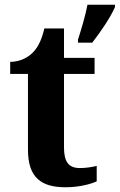

<svg xmlns="http://www.w3.org/2000/svg" viewBox="-20 -780 505 810"><path d="M309 -613V-600H369C403 -643 447 -708 465 -750V-760H349C341 -716 322 -653 309 -613ZM256 10C318 10 367 -5 388 -15V-80C367 -75 342 -71 317 -71C269 -71 250 -98 250 -158V-468H379V-536H250V-660H167C157 -615 141 -582 121 -561C101 -539 66 -519 23 -519V-468H98V-148C98 -31 154 10 256 10Z"/></svg>

Font: Noto Serif Georgian Bold
Style: Regular
Weight: 700
Designer: Monotype Design Team, Akaki Razmadze
Foundry: Google LLC
Version: Version 2.003